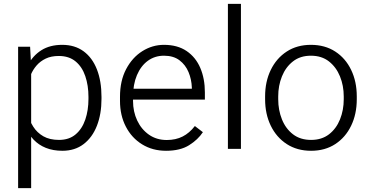

<svg xmlns="http://www.w3.org/2000/svg" viewBox="-20 -770 1910 993"><path d="M302.7 9.8Q254.4 9.8 216.8 -5.4Q179.2 -20.5 152.8 -48.8Q126.5 -77.1 110.4 -115.5Q94.2 -153.8 88.4 -200.7V-315.4Q97.7 -382.8 123.8 -432.6Q149.9 -482.4 194.1 -510.3Q238.3 -538.1 301.8 -538.1Q366.7 -538.1 412.1 -504.9Q457.5 -471.7 481.2 -411.1Q504.9 -350.6 504.9 -269V-258.8Q504.9 -180.2 481.2 -119.6Q457.5 -59.1 412.4 -24.7Q367.2 9.8 302.7 9.8ZM73.7 203.1V-528.3H135.7L141.1 -426.8V203.1ZM285.2 -46.4Q337.4 -46.4 371.1 -75Q404.8 -103.5 421.1 -151.6Q437.5 -199.7 437.5 -258.8V-269Q437.5 -328.1 421.1 -376.2Q404.8 -424.3 370.8 -452.4Q336.9 -480.5 284.2 -480.5Q244.6 -480.5 216.6 -467Q188.5 -453.6 169.4 -431.6Q150.4 -409.7 139.4 -383.3Q128.4 -356.9 123 -331.1V-182.6Q132.3 -146 151.9 -115Q171.4 -84 204.1 -65.2Q236.8 -46.4 285.2 -46.4Z M838.9 9.8Q769 9.8 715.1 -23.4Q661.1 -56.6 630.9 -115Q600.6 -173.3 600.6 -248V-269.5Q600.6 -352.1 632.3 -412.4Q664.1 -472.7 716.1 -505.4Q768.1 -538.1 828.1 -538.1Q897.9 -538.1 945.1 -506.1Q992.2 -474.1 1015.9 -418.7Q1039.6 -363.3 1039.6 -292V-254.9H641.1V-311H972.2V-317.4Q970.7 -359.4 955.1 -397Q939.5 -434.6 908.2 -458.3Q877 -481.9 828.1 -481.9Q780.8 -481.9 744.6 -455.6Q708.5 -429.2 688.2 -381.3Q668 -333.5 668 -269.5V-248Q668 -192.4 689.7 -146.5Q711.4 -100.6 750.7 -73.2Q790 -45.9 842.3 -45.9Q889.2 -45.9 924.6 -64Q960 -82 987.8 -118.2L1029.3 -86.4Q1003.9 -47.9 958 -19Q912.1 9.8 838.9 9.8Z M1226.1 0H1158.7V-750H1226.1Z M1351.1 -271.5Q1351.1 -348.1 1380.4 -408.4Q1409.7 -468.8 1462.9 -503.4Q1516.1 -538.1 1587.9 -538.1Q1660.6 -538.1 1713.9 -503.4Q1767.1 -468.8 1796.1 -408.4Q1825.2 -348.1 1825.2 -271.5V-256.8Q1825.2 -180.2 1796.1 -119.9Q1767.1 -59.6 1714.1 -24.9Q1661.1 9.8 1588.9 9.8Q1516.6 9.8 1463.1 -24.9Q1409.7 -59.6 1380.4 -119.9Q1351.1 -180.2 1351.1 -256.8ZM1418.9 -256.8Q1418.9 -200.7 1438.2 -152.6Q1457.5 -104.5 1495.4 -75.4Q1533.2 -46.4 1588.9 -46.4Q1644 -46.4 1681.6 -75.4Q1719.2 -104.5 1738.5 -152.6Q1757.8 -200.7 1757.8 -256.8V-271.5Q1757.8 -327.1 1738.3 -375Q1718.8 -422.9 1681.2 -452.4Q1643.6 -481.9 1587.9 -481.9Q1532.7 -481.9 1495.1 -452.4Q1457.5 -422.9 1438.2 -375Q1418.9 -327.1 1418.9 -271.5Z"/></svg>

Font: Heebo Light
Style: Regular
Weight: 300
Designer: Oded Ezer
Foundry: Ezer Type House
Version: Version 3.100